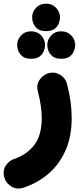

<svg xmlns="http://www.w3.org/2000/svg" viewBox="-26 -723 437 1065"><path d="M235.8 -314.5Q262.7 -324.2 285.9 -317.6Q309.1 -311 325 -294.4Q340.8 -277.8 345.7 -257.3Q371.6 -159.2 371.6 -68.4Q371.6 34.7 337.4 111.8Q303.2 189 242.9 240.5Q182.6 292 105 317.9Q67.9 330.1 37.6 311.8Q7.3 293.5 -1.5 263.7Q-12.7 224.6 5.4 196.5Q23.4 168.5 51.3 159.2Q123.5 134.8 164.6 80.8Q205.6 26.9 205.6 -68.4Q205.6 -133.3 184.1 -215.3Q174.3 -252.4 192.6 -278.8Q210.9 -305.2 235.8 -314.5ZM152.3 -627.4Q152.3 -656.7 173.8 -679.7Q195.3 -702.6 228 -702.6Q252.4 -702.6 269 -692.4Q285.6 -682.1 294.9 -667Q307.1 -647 307.1 -627.4Q307.1 -612.3 300.5 -594.2Q293.9 -576.2 277.1 -563.2Q260.3 -550.3 229.5 -550.3Q198.2 -550.3 181.9 -563.2Q165.5 -576.2 158.7 -593.8Q152.3 -609.9 152.3 -627.4ZM69.3 -474.1Q69.3 -503.4 90.8 -526.4Q112.3 -549.3 145 -549.3Q169.4 -549.3 186 -539.3Q202.6 -529.3 211.9 -514.2Q224.1 -494.1 224.1 -474.1Q224.1 -459 217.5 -440.9Q210.9 -422.9 194.1 -409.9Q177.2 -397 146.5 -397Q115.2 -397 98.9 -410.2Q82.5 -423.3 75.7 -440.9Q69.3 -457 69.3 -474.1ZM236.3 -474.1Q236.3 -503.4 257.8 -526.4Q279.3 -549.3 312 -549.3Q336.4 -549.3 353 -539.3Q369.6 -529.3 378.9 -514.2Q391.1 -494.1 391.1 -474.1Q391.1 -459 384.5 -440.9Q377.9 -422.9 361.1 -409.9Q344.2 -397 313.5 -397Q282.2 -397 265.9 -410.2Q249.5 -423.3 242.7 -440.9Q236.3 -457 236.3 -474.1Z"/></svg>

Font: Mikhak Black
Style: Regular
Weight: 900
Designer: Amin Abedi
Version: Version 3.3